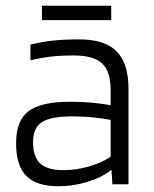

<svg xmlns="http://www.w3.org/2000/svg" viewBox="-20 -641 535 668"><path d="M183 7Q107 7 71.5 -29Q36 -65 36 -143Q36 -221 79 -254Q122 -287 225 -287Q262 -287 297 -284Q332 -281 365 -275V-327Q365 -393 335 -420.5Q305 -448 237 -448Q191 -448 156.5 -444Q122 -440 86 -431V-486Q128 -496 166.5 -500Q205 -504 256 -504Q344 -504 385.5 -462.5Q427 -421 427 -332V0H371L368 -49H366Q335 -24 285 -8.5Q235 7 183 7ZM232 -236Q156 -236 125.5 -216Q95 -196 95 -147Q95 -95 120 -72Q145 -49 201 -49Q246 -49 291.5 -62.5Q337 -76 365 -96V-224Q332 -230 299.5 -233Q267 -236 232 -236ZM367 -621V-571H126V-621Z"/></svg>

Font: Blinker Light
Style: Regular
Weight: 300
Designer: Juergen Huber
Foundry: supertype
Version: Version 1.017;hotconv 1.0.117;makeotfexe 2.5.65602